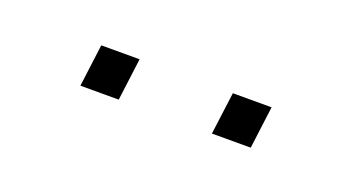

<svg xmlns="http://www.w3.org/2000/svg" viewBox="-24 -730 411 225"><g transform="rotate(20 181.5 -617.5)"><path d="M236.8 -590.8 243.7 -643.6H292L285.2 -590.8ZM72.8 -590.8 79.6 -643.6H127.4L120.6 -590.8Z"/></g></svg>

Font: Muli
Style: ExtraLightItalic
Weight: 200
Italic angle: -7°
Designer: Vernon Adams
Foundry: newtypography
Version: Version 2.0; ttfautohint (v1.00rc1.2-2d82) -l 8 -r 50 -G 200